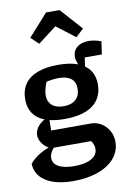

<svg xmlns="http://www.w3.org/2000/svg" viewBox="-108 -890 775 1159"><g transform="rotate(-10 279.0 -310.5)"><path d="M247 205Q139 205 78 166Q17 127 15 58Q43 26 80.5 4Q118 -18 163 -29H179Q155 -7 146 11Q137 29 137 44Q137 79 170.5 98Q204 117 268 117Q334 117 372 95.5Q410 74 410 36Q410 24 405.5 10.5Q401 -3 392 -14H145Q110 -31 93.5 -56.5Q77 -82 77 -105Q77 -135 101 -162.5Q125 -190 167 -203L166 -119H409Q444 -119 473 -101Q502 -83 519 -53Q536 -23 536 16Q536 72 499.5 115Q463 158 397.5 181.5Q332 205 247 205ZM260 -173Q152 -173 98 -213.5Q44 -254 44 -331Q44 -386 70 -424Q96 -462 147.5 -482Q199 -502 275 -502Q383 -502 437.5 -461.5Q492 -421 492 -345Q492 -291 465.5 -252Q439 -213 387 -193Q335 -173 260 -173ZM267 -250Q314 -250 340.5 -274Q367 -298 367 -341Q367 -382 340.5 -402.5Q314 -423 266 -423Q249 -423 228.5 -420.5Q208 -418 190 -414Q180 -391 175 -370Q170 -349 170 -335Q170 -294 195.5 -272Q221 -250 267 -250ZM420 -449Q401 -470 392.5 -492Q384 -514 384 -531Q384 -568 410.5 -590Q437 -612 482 -612Q498 -612 517 -608.5Q536 -605 558 -597L547 -518H442L432 -449ZM342 -826 462 -692 414 -647 300 -734 186 -647 139 -692 259 -826Z"/></g></svg>

Font: Piazzolla 24pt
Style: Bold
Weight: 700
Designer: Juan Pablo del Peral
Foundry: Huerta Tipografica
Version: Version 2.005